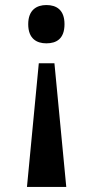

<svg xmlns="http://www.w3.org/2000/svg" viewBox="-20 -562 370 762"><path d="M164 -542C126 -542 92 -523 92 -466C92 -408 126 -390 164 -390C204 -390 236 -408 236 -466C236 -523 204 -542 164 -542ZM196 -311H134L87 180H243Z"/></svg>

Font: Noto Serif Sinhala Condensed
Style: Bold
Weight: 700
Width: 3
Designer: Jelle Bosma - Monotype Design Team
Foundry: Monotype Imaging Inc.
Version: Version 2.007